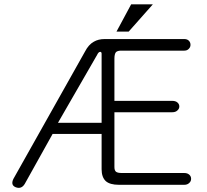

<svg xmlns="http://www.w3.org/2000/svg" viewBox="-20 -872 978 907"><path d="M474.6 -687.5Q444.3 -687.5 422.9 -674.8Q398.4 -661.1 381.8 -628.9L43 -26.4Q29.3 2.9 54.7 12.7Q81.1 22.5 96.7 -2.9L228.5 -239.3H460V-72.3Q460 -35.2 479.5 -16.6Q499 1 542 1H850.6Q865.2 1 874 -7.8Q882.8 -15.6 882.8 -27.3Q882.8 -39.1 874 -46.9Q865.2 -54.7 850.6 -54.7H555.7Q536.1 -54.7 528.3 -60.5Q520.5 -66.4 520.5 -83V-341.8H793.9Q809.6 -341.8 818.4 -350.6Q827.1 -358.4 827.1 -369.1Q827.1 -379.9 818.4 -387.7Q809.6 -395.5 793.9 -395.5H520.5V-594.7Q520.5 -616.2 527.3 -625Q534.2 -632.8 552.7 -632.8H850.6Q864.3 -632.8 872.1 -641.6Q879.9 -649.4 879.9 -660.2Q879.9 -671.9 872.1 -679.7Q864.3 -687.5 850.6 -687.5ZM438.5 -612.3Q445.3 -627 453.1 -627Q460.9 -627.9 460 -614.3V-292H253.9ZM702.1 -851.6H599.6L530.3 -722.7H587.9Z"/></svg>

Font: Gulim
Style: Regular
Weight: 400
Version: Version 2.21